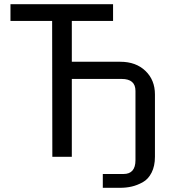

<svg xmlns="http://www.w3.org/2000/svg" viewBox="-20 -749 810 917"><path d="M555 -454Q629 -454 674.5 -410.5Q720 -367 720 -298V0Q720 44 704 75.5Q688 107 661.5 121.5Q635 136 609 142Q583 148 553 148H471V82H570Q627 82 627 16V-315Q627 -372 561 -372H323V0H230L229 -649H30V-729H520V-649H323V-454Z"/></svg>

Font: ColatingCofangSans
Style: Regular
Weight: 400
Foundry: GNU
Version: Version 412.227;June 27, 2022;FontCreator 11.0.0.2412 32-bit